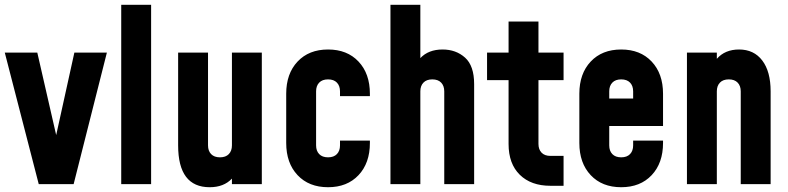

<svg xmlns="http://www.w3.org/2000/svg" viewBox="-20 -770 3296 803"><path d="M291 -550H427L288 0H142L0 -550H136L215 -205Z M487 0V-750H612V0Z M950 -550H1075V0H950V-23Q916 13 857 13Q725 13 725 -162V-550H850V-162Q850 -139 863 -125.5Q876 -112 900 -112Q924 -112 937 -125.5Q950 -139 950 -162Z M1527 -182V-172Q1527 -88 1479.5 -37.5Q1432 13 1352 13Q1272 13 1224.5 -37.5Q1177 -88 1177 -172V-378Q1177 -462 1224.5 -512.5Q1272 -563 1352 -563Q1432 -563 1479.5 -512.5Q1527 -462 1527 -378V-368H1402V-388Q1402 -411 1389 -424.5Q1376 -438 1352 -438Q1328 -438 1315 -424.5Q1302 -411 1302 -388V-162Q1302 -139 1315 -125.5Q1328 -112 1352 -112Q1376 -112 1389 -125.5Q1402 -139 1402 -162V-182Z M1831 -563Q1887 -563 1925 -529Q1963 -495 1963 -418V0H1838V-388Q1838 -411 1825 -424.5Q1812 -438 1788 -438Q1764 -438 1751 -424.5Q1738 -411 1738 -388V0H1613V-750H1738V-527Q1772 -563 1831 -563Z M2282 7Q2201 7 2154 -39Q2107 -85 2107 -168V-435H2017V-550H2107V-680H2232V-550H2337V-435H2232V-168Q2232 -145 2245 -131.5Q2258 -118 2282 -118H2337V7Z M2753 -243H2528V-162Q2528 -139 2541 -125.5Q2554 -112 2578 -112Q2602 -112 2615 -125.5Q2628 -139 2628 -162V-182H2753V-172Q2753 -88 2705.5 -37.5Q2658 13 2578 13Q2498 13 2450.5 -37.5Q2403 -88 2403 -172V-378Q2403 -462 2450.5 -512.5Q2498 -563 2578 -563Q2658 -563 2705.5 -512.5Q2753 -462 2753 -378ZM2528 -388V-358H2628V-388Q2628 -411 2615 -424.5Q2602 -438 2578 -438Q2554 -438 2541 -424.5Q2528 -411 2528 -388Z M3071 -563Q3133 -563 3168 -517Q3203 -471 3203 -388V0H3078V-388Q3078 -411 3065 -424.5Q3052 -438 3028 -438Q3004 -438 2991 -424.5Q2978 -411 2978 -388V0H2853V-550H2978V-524Q3012 -563 3071 -563Z"/></svg>

Font: Mohave Bold
Style: Regular
Weight: 700
Designer: Gumpita Rahayu
Foundry: Tokotype
Version: Version 2.002;PS 002.002;hotconv 1.0.88;makeotf.lib2.5.64775